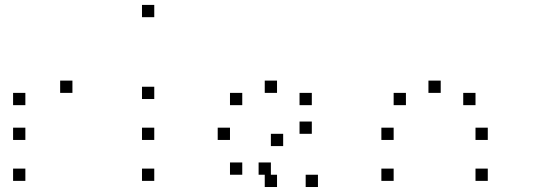

<svg xmlns="http://www.w3.org/2000/svg" viewBox="-20 -795 2207 782"><path d="M83.3 -108.3V-58.3H33.3V-108.3ZM83.3 -275V-225H33.3V-275ZM275 -466.7V-416.7H225V-466.7ZM83.3 -416.7V-366.7H33.3V-416.7Z M608.3 -108.3V-58.3H558.3V-108.3ZM608.3 -275V-225H558.3V-275ZM608.3 -441.7V-391.7H558.3V-441.7ZM608.3 -775V-725H558.3V-775Z M1275 -83.3V-33.3H1225V-83.3ZM1108.3 -83.3V-33.3H1058.3V-83.3ZM966.7 -133.3V-83.3H916.7V-133.3ZM1083.3 -133.3V-83.3H1033.3V-133.3ZM966.7 -133.3V-83.3H916.7V-133.3ZM1250 -300V-250H1200V-300ZM1133.3 -250V-200H1083.3V-250ZM916.7 -275V-225H866.7V-275ZM1250 -416.7V-366.7H1200V-416.7ZM1108.3 -466.7V-416.7H1058.3V-466.7ZM966.7 -416.7V-366.7H916.7V-416.7Z M1966.7 -108.3V-58.3H1916.7V-108.3ZM1583.3 -108.3V-58.3H1533.3V-108.3ZM1966.7 -275V-225H1916.7V-275ZM1583.3 -275V-225H1533.3V-275ZM1916.7 -416.7V-366.7H1866.7V-416.7ZM1775 -466.7V-416.7H1725V-466.7ZM1633.3 -416.7V-366.7H1583.3V-416.7Z"/></svg>

Font: 0xA000-Boxes
Style: Boxes
Weight: 400
Version: Version 0.1